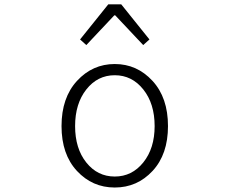

<svg xmlns="http://www.w3.org/2000/svg" viewBox="-20 -837 1040 870"><path d="M258.8 -265.6Q258.8 -394.5 329.1 -470.7Q399.4 -546.9 500 -546.9Q600.6 -546.9 670.9 -470.7Q741.2 -394.5 741.2 -265.6Q741.2 -137.7 671.4 -62.5Q601.6 12.7 500 12.7Q398.4 12.7 328.6 -62.5Q258.8 -137.7 258.8 -265.6ZM680.7 -265.6Q680.7 -367.2 629.4 -431.6Q578.1 -496.1 500 -496.1Q421.9 -496.1 371.1 -431.6Q320.3 -367.2 320.3 -265.6Q320.3 -164.1 371.1 -100.6Q421.9 -37.1 500 -37.1Q578.1 -37.1 629.4 -101.1Q680.7 -165 680.7 -265.6ZM342.8 -658.2 470.7 -817.4H529.3L657.2 -658.2L628.9 -632.8L502 -767.6H498L371.1 -632.8Z"/></svg>

Font: Gen Shin Gothic Monospace Light
Style: Regular
Weight: 300
Designer: [Source Han Sans]
Ryoko NISHIZUKA  (kana & ideographs); Paul D. Hunt (Latin, Greek & Cyrillic); Wenlong ZHANG  (bopomofo
Version: Version 1.002.20150607